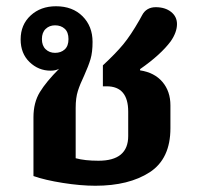

<svg xmlns="http://www.w3.org/2000/svg" viewBox="-20 -579 640 614"><path d="M87 -16V-204Q87 -251 107.5 -284.5Q128 -318 169 -359Q158 -353 142 -353Q103 -353 74.5 -380.5Q46 -408 46 -453Q46 -500 78 -529.5Q110 -559 159 -559Q212 -559 244 -527Q276 -495 276 -445Q276 -412 269.5 -390Q263 -368 249 -337Q236 -310 229 -288Q222 -266 222 -234V-73Q251 -65 295 -65Q390 -65 390 -144V-222Q390 -303 321 -303H309V-370Q350 -408 374 -437Q398 -466 426 -515Q428 -518 434.5 -530.5Q441 -543 452 -549.5Q463 -556 478 -556Q508 -556 527 -541Q546 -526 546 -502Q546 -476 526 -447Q494 -404 428 -358V-354Q474 -347 499.5 -317Q525 -287 525 -242V-169Q525 -71 458.5 -28Q392 15 285 15Q238 15 181 6Q124 -3 87 -16ZM199 -454Q199 -476 187 -487Q175 -498 156 -498Q138 -498 126 -486.5Q114 -475 114 -454Q114 -433 126 -421.5Q138 -410 156 -410Q175 -410 187 -421Q199 -432 199 -454Z"/></svg>

Font: Maitree
Style: Bold
Weight: 700
Designer: CadsonDemak Team
Foundry: CadsonDemak
Version: Version 1.002